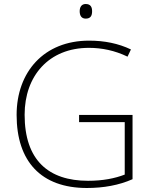

<svg xmlns="http://www.w3.org/2000/svg" viewBox="-20 -929 762 959"><path d="M408 -909C387 -909 378 -893 378 -873C378 -851 387 -836 408 -836C433 -836 440 -851 440 -873C440 -893 433 -909 408 -909ZM375 -355V-319H603V-57C554 -38 494 -26 420 -26C222 -26 103 -129 103 -356C103 -550 224 -690 424 -690C488 -690 553 -677 617 -646L634 -682C571 -712 502 -726 425 -726C199 -726 63 -569 63 -355C63 -123 185 10 414 10C497 10 575 -4 642 -34V-355Z"/></svg>

Font: Noto Sans Telugu ExtraLight
Style: Regular
Weight: 200
Designer: Jelle Bosma - Monotype Design Team
Foundry: Monotype Imaging Inc.
Version: Version 2.005